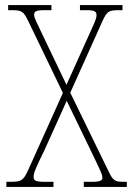

<svg xmlns="http://www.w3.org/2000/svg" viewBox="-20 -734 524 754"><path d="M5 0H190V-20H154C116 -20 112 -27 112 -40C112 -54 119 -72 154 -143L242 -338L347 -121C371 -70 382 -50 382 -37C382 -27 378 -20 342 -20H309V0H478V-20H468C430 -20 424 -23 403 -68L256 -370L381 -648C400 -691 408 -694 448 -694H461V-714H294V-694H322C356 -694 359 -686 359 -674C359 -658 347 -637 334 -607L241 -401L142 -608C127 -640 114 -664 114 -675C114 -687 117 -694 153 -694H182V-714H12V-694H24C66 -694 72 -691 93 -647L227 -369L91 -67C71 -23 63 -20 19 -20H5Z"/></svg>

Font: Noto Serif Myanmar Condensed Thin
Style: Regular
Weight: 100
Width: 3
Designer: Ben Mitchell and the Monotype Design Team
Foundry: Monotype Imaging Inc.
Version: Version 2.106